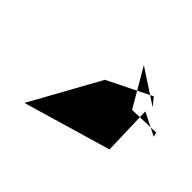

<svg xmlns="http://www.w3.org/2000/svg" viewBox="-101 -841 739 739"><g transform="rotate(45 268.5 -472.0)"><path d="M93 -258 451 -363 445 -564 537 -518 532 -536 405 -532 315 -686 454 -595 427 -628 249 -540Z"/></g></svg>

Font: Interstorm
Style: Obl
Weight: 400
Version: Version 0.7